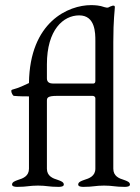

<svg xmlns="http://www.w3.org/2000/svg" viewBox="-20 -726 546 749"><path d="M47 3C87 3 93 -2 128 -2C163 -2 169 3 209 3C216 3 229 2 229 -6C229 -16 217 -20 206 -24C186 -30 163 -39 163 -68V-332C163 -344 164 -352 203 -352H341C345 -352 352 -350 352 -342V-68C352 -39 328 -30 308 -24C297 -20 285 -16 285 -6C285 2 298 3 305 3C345 3 351 -2 386 -2C421 -2 427 3 467 3C474 3 487 2 487 -6C487 -16 475 -20 464 -24C444 -30 422 -39 422 -68V-562C422 -652 428 -686 428 -698C428 -703 426 -704 422 -704C420 -704 419 -704 417 -703C412 -702 407 -699 403 -697C398 -695 393 -697 388 -698C369 -705 350 -706 335 -706C248 -706 96 -642 93 -402C73 -393 57 -384 27 -376C25 -375 24 -374 24 -371C24 -364 30 -353 34 -352C55 -350 79 -350 93 -350V-68C93 -39 70 -30 50 -24C39 -20 27 -16 27 -6C27 2 40 3 47 3ZM188 -400C175 -400 163 -404 163 -420V-475C163 -610 227 -666 289 -666C352 -666 352 -597 352 -566V-410C352 -403 349 -400 343 -400Z"/></svg>

Font: Garamond-Math
Style: Regular
Weight: 400
Version: Version 2019-08-16